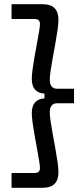

<svg xmlns="http://www.w3.org/2000/svg" viewBox="-20 -802 400 914"><path d="M183.8 -782Q258.2 -782 258.2 -707.2Q258.2 -689.2 254.1 -659.9Q250 -630.6 243.8 -596.4Q237.6 -562.2 231.4 -528.4Q225.2 -494.6 221.1 -467Q217 -439.4 217 -423.2Q217 -379.6 252.6 -379.6H332.4V-310.4H252.6Q217 -310.4 217 -266.8Q217 -250.6 221.1 -223Q225.2 -195.4 231.4 -161.6Q237.6 -127.8 243.8 -93.6Q250 -59.4 254.1 -30.1Q258.2 -0.8 258.2 17.2Q258.2 92 183.8 92H35V21.4H146.2Q170.2 21.4 170.2 -2.4Q170.2 -13 166.3 -36.8Q162.4 -60.6 156.7 -91.8Q151 -123 145.1 -155.5Q139.2 -188 135.3 -216.6Q131.4 -245.2 131.4 -262.8Q131.4 -296.8 146.5 -314.4Q161.6 -332 191.8 -333.8V-356.2Q161.6 -358 146.5 -375.6Q131.4 -393.2 131.4 -427.2Q131.4 -444.8 135.3 -473.4Q139.2 -502 144.9 -534.5Q150.6 -567 156.5 -598.2Q162.4 -629.4 166.3 -653.2Q170.2 -677 170.2 -687.6Q170.2 -711.4 146.2 -711.4H35V-782Z"/></svg>

Font: Mozilla Headline ExtraLight
Style: Regular
Weight: 200
Designer: Studio DRAMA
Foundry: Studio DRAMA
Version: Version 1.000